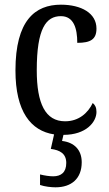

<svg xmlns="http://www.w3.org/2000/svg" viewBox="-20 -566 466 820"><path d="M217 234C285 234 329 197 329 127C329 74 297 42 245 36L251 10C348 10 392 -45 392 -88C392 -107 386 -118 376 -126C356 -84 317 -48 258 -48C174 -48 137 -123 137 -266C137 -445 177 -497 240 -497C295 -497 310 -445 310 -383C367 -383 392 -398 392 -444C392 -510 327 -546 240 -546C130 -546 46 -479 46 -265C46 -89 112 -7 211 8L197 70C236 75 263 90 263 130C263 170 241 187 207 187C192 187 171 184 151 179V224C171 231 199 234 217 234Z"/></svg>

Font: Noto Serif Lao Condensed
Style: Regular
Weight: 400
Width: 3
Designer: Monotype Design Team
Foundry: Monotype Imaging Inc.
Version: Version 2.003